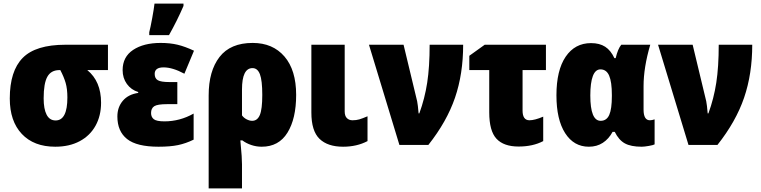

<svg xmlns="http://www.w3.org/2000/svg" viewBox="-20 -800 4202 1060"><path d="M285 10Q167 10 100.5 -60.5Q34 -131 34 -256Q34 -408 105.5 -480.5Q177 -553 341 -553H576V-413H462Q538 -351 538 -233Q538 -161 507.5 -106Q477 -51 420 -20.5Q363 10 285 10ZM287 -135Q352 -135 352 -262Q352 -309 342.5 -342Q333 -375 313 -413H308Q262 -413 241.5 -376.5Q221 -340 221 -257Q221 -198 237.5 -166.5Q254 -135 287 -135Z M959 -225H903Q849 -225 831.5 -213.5Q814 -202 814 -176Q814 -154 829 -142Q844 -130 888 -130Q973 -130 1049 -173V-29Q1006 -8 963 1Q920 10 855 10Q735 10 681.5 -32.5Q628 -75 628 -157Q628 -208 658 -243.5Q688 -279 743 -287V-292Q704 -304 680.5 -336.5Q657 -369 657 -413Q657 -486 715 -524.5Q773 -563 867 -563Q919 -563 960.5 -553Q1002 -543 1051 -520L998 -393Q933 -428 883 -428Q834 -428 834 -392Q834 -367 851.5 -357Q869 -347 915 -347H959ZM804 -622Q811 -649 820.5 -701Q830 -753 833 -780H993V-767Q958 -686 913 -606H804Z M1425 10Q1395 10 1367 0.5Q1339 -9 1318 -25H1307L1309 -1Q1316 69 1316 107V240H1132V-273Q1132 -408 1192 -485.5Q1252 -563 1375 -563Q1486 -563 1550.5 -488Q1615 -413 1615 -276Q1615 -145 1567 -67.5Q1519 10 1425 10ZM1316 -306V-163Q1326 -149 1342 -141Q1358 -133 1372 -133Q1401 -133 1414.5 -165Q1428 -197 1428 -276Q1428 -356 1415 -390Q1402 -424 1374 -424Q1316 -424 1316 -306Z M1883 -185Q1883 -160 1895 -148Q1907 -136 1926 -136Q1947 -136 1964 -141Q1981 -146 2009 -158V-21Q1950 10 1874 10Q1789 10 1744 -33.5Q1699 -77 1699 -179V-553H1883Z M2208 -553 2283 -241Q2287 -222 2291 -174H2295Q2325 -256 2338.5 -343.5Q2352 -431 2352 -553H2537Q2537 -392 2492 -260.5Q2447 -129 2345 0H2185L2017 -553Z M2994 -413H2865V-189Q2865 -163 2874.5 -149.5Q2884 -136 2903 -136Q2932 -136 2979 -156V-21Q2922 9 2843 9Q2761 9 2721 -34Q2681 -77 2681 -180V-413H2571V-492L2656 -553H2994Z M3052 -274Q3052 -412 3103 -487Q3154 -562 3243 -562Q3290 -562 3321 -542Q3352 -522 3372 -479H3379Q3391 -530 3410 -553H3570Q3533 -428 3533 -324V-195Q3533 -136 3568 -136Q3579 -136 3594 -141V-3Q3588 1 3562.5 5.5Q3537 10 3523 10Q3463 10 3429.5 -8.5Q3396 -27 3374 -72H3362Q3341 -33 3308 -11.5Q3275 10 3231 10Q3148 10 3100 -65Q3052 -140 3052 -274ZM3358 -270V-275Q3358 -348 3343 -382.5Q3328 -417 3295 -417Q3267 -417 3253 -380Q3239 -343 3239 -273Q3239 -133 3296 -133Q3329 -133 3343.5 -165.5Q3358 -198 3358 -270Z M3804 -553 3879 -241Q3883 -222 3887 -174H3891Q3921 -256 3934.5 -343.5Q3948 -431 3948 -553H4133Q4133 -392 4088 -260.5Q4043 -129 3941 0H3781L3613 -553Z"/></svg>

Font: Noto Sans Display Black Narrow
Style: Regular
Weight: 900
Width: 4
Designer: Monotype Design team
Foundry: Monotype Imaging Inc.
Version: Version 1.000